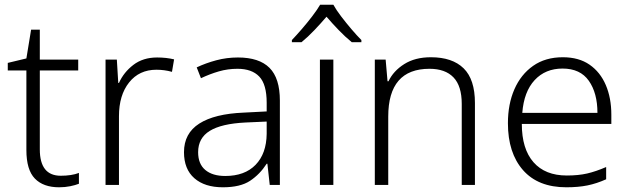

<svg xmlns="http://www.w3.org/2000/svg" viewBox="-20 -785 2671 815"><path d="M238 -39Q260 -39 280 -42Q300 -45 315 -51V-5Q300 1 278 5.5Q256 10 231 10Q164 10 128 -27Q92 -64 92 -148V-486H13V-518L92 -537L112 -659H149V-532H312V-486H149V-151Q149 -39 238 -39Z M647 -541Q686 -541 719 -533L710 -480Q678 -489 644 -489Q571 -489 528 -435Q485 -381 485 -292V0H428V-532H476L482 -433H485Q505 -478 546 -509.5Q587 -541 647 -541Z M990 -541Q1080 -541 1124 -497Q1168 -453 1168 -358V0H1125L1115 -90H1112Q1083 -45 1041.5 -17.5Q1000 10 926 10Q849 10 805 -28.5Q761 -67 761 -139Q761 -219 826 -260.5Q891 -302 1015 -307L1112 -312V-349Q1112 -427 1080.5 -460Q1049 -493 988 -493Q947 -493 909 -482Q871 -471 833 -453L815 -499Q853 -517 897.5 -529Q942 -541 990 -541ZM1022 -265Q920 -260 870.5 -229.5Q821 -199 821 -139Q821 -89 851.5 -63.5Q882 -38 936 -38Q1019 -38 1065 -85.5Q1111 -133 1112 -217V-269Z M1395 0H1338V-532H1395ZM1395 -765Q1407 -743 1428 -715.5Q1449 -688 1472 -661Q1495 -634 1514 -615V-606H1473Q1446 -628 1418 -657Q1390 -686 1366 -714Q1342 -686 1314.5 -657Q1287 -628 1260 -606H1219V-615Q1238 -635 1261 -661.5Q1284 -688 1305 -715.5Q1326 -743 1339 -765Z M1809 -542Q1900 -542 1948 -495Q1996 -448 1996 -348V0H1940V-344Q1940 -420 1905 -456.5Q1870 -493 1803 -493Q1628 -493 1628 -290V0H1571V-532H1617L1625 -440H1629Q1650 -484 1696 -513Q1742 -542 1809 -542Z M2369 -542Q2437 -542 2482.5 -510.5Q2528 -479 2551.5 -424Q2575 -369 2575 -298V-259H2195Q2195 -153 2244.5 -96.5Q2294 -40 2386 -40Q2435 -40 2472 -48.5Q2509 -57 2553 -76V-24Q2513 -6 2474 2Q2435 10 2384 10Q2264 10 2200 -63Q2136 -136 2136 -262Q2136 -343 2163.5 -406Q2191 -469 2243 -505.5Q2295 -542 2369 -542ZM2368 -494Q2295 -494 2249.5 -445Q2204 -396 2197 -306H2516Q2516 -390 2479.5 -442Q2443 -494 2368 -494Z"/></svg>

Font: Noto Sans Canadian Aboriginal Light
Style: Regular
Weight: 300
Designer: Monotype Design Team, Typotheque's Kevin King
Foundry: Monotype Imaging Inc.
Version: Version 2.004; ttfautohint (v1.8.4.7-5d5b)